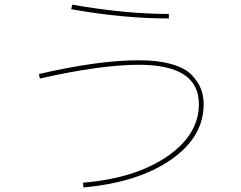

<svg xmlns="http://www.w3.org/2000/svg" viewBox="-20 -780 1040 830"><path d="M148.4 -460Q405.3 -519.5 580.1 -519.5Q662.1 -519.5 720.7 -502.9Q779.3 -486.3 807.6 -457Q835.9 -427.7 848.1 -397Q860.4 -366.2 860.4 -330.1Q860.4 -187.5 718.8 -89.4Q577.1 8.8 340.8 30.3L338.9 9.8Q563.5 -8.8 701.7 -103Q839.8 -197.3 839.8 -330.1Q839.8 -500 580.1 -500Q415 -500 152.3 -440.4ZM288.1 -740.2 292 -759.8Q522.5 -719.7 710 -719.7V-700.2Q510.7 -700.2 288.1 -740.2Z"/></svg>

Font: Mgen+ 1mn thin
Style: Regular
Weight: 100
Designer: [Source Han Sans]
Ryoko NISHIZUKA  (kana & ideographs); Paul D. Hunt (Latin, Greek & Cyrillic); Wenlong ZHANG  (bopomofo
Version: Version 1.059.20150602